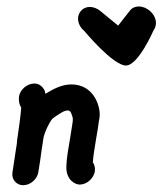

<svg xmlns="http://www.w3.org/2000/svg" viewBox="-20 -555 493 582"><path d="M251.9 -534C262.5 -534 274 -529.9 283.9 -521.9L338.1 -477.3L373.8 -522.8C380.3 -531.3 390.1 -535.4 400.8 -535.4C424.8 -535.4 448.2 -514.8 452.1 -492.7C454 -482 451.8 -471.3 445.3 -462.8C445.3 -462.8 399.3 -356.4 361.8 -356.4C322.4 -356.4 236.2 -460.4 235.6 -461C225.4 -469.2 219.1 -480.1 217.2 -491.1C213 -514.9 230.2 -534 251.9 -534ZM28.4 -102.7C25.2 -79.1 21 -55.5 17.7 -31.8L17.6 -30.9C15 -10.9 30.1 6.4 50.1 6.4C71.9 6.4 92.2 -10.9 96.1 -32.7L96.7 -36.4C100.1 -55.5 103 -77.3 106 -99.1C108.4 -112.7 109.7 -125.5 112.3 -140C115.6 -153.6 127.8 -181.8 138.3 -194.5C140.6 -197.3 162.2 -211.8 171.2 -216.4C177 -219 181.4 -220.2 184.9 -220.2C195.6 -220.2 196.8 -209 200.6 -197.3C200.4 -196.4 201.1 -190 200 -183.6C198.2 -173.6 195.3 -151.8 192.7 -137.3C187.6 -108.2 182 -76.4 181.1 -50.9C179.9 -7.1 210.1 4.5 221.3 4.5C243.1 4.5 263.6 -13.6 267.5 -35.5C269.1 -44.5 266.6 -56.4 261.4 -62.7C262.3 -78.2 267 -110 272 -138.2C274.5 -152.7 278.5 -175.5 279.7 -187.3L281.5 -197.3C286.8 -227.5 266.7 -299.1 196.7 -299.1C166.2 -299.1 141.2 -284.7 118.1 -270.9C117.3 -271.8 116.6 -272.7 116.7 -273.6C116 -274.5 116.9 -274.5 116.9 -274.5C117.5 -278.1 107.5 -301.8 84.4 -301.8H82.6C61.6 -300.9 41.2 -283.6 37.6 -262.7C37.2 -260.9 37.7 -258.2 37.3 -256.4C37 -239.1 42.3 -232.7 44.3 -229.1C42.9 -205.5 37.7 -170.9 34 -144.5C29.6 -119.5 33.6 -132 28.4 -102.7Z"/></svg>

Font: TudorRose
Style: Oblique
Weight: 500
Italic angle: 10°
Version: Version 001.000